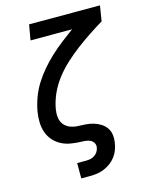

<svg xmlns="http://www.w3.org/2000/svg" viewBox="-136 -821 872 1112"><g transform="rotate(-15 300.0 -265.0)"><path d="M210 205V113H263Q276 113 289 110.5Q302 108 314 100.5Q326 93 333.5 81Q341 69 343 56Q346 42 339.5 29.5Q333 17 321 10.5Q309 4 294.5 2Q280 0 266 0H265Q234 -1 203.5 -6Q173 -11 147 -24.5Q121 -38 101.5 -60Q82 -82 72 -110Q62 -138 61 -169.5Q60 -201 65 -232Q72 -273 87 -314.5Q102 -356 125.5 -393.5Q149 -431 178.5 -465.5Q208 -500 241 -530.5Q274 -561 310 -589Q346 -617 382 -643H133L149 -735H574L559 -643Q516 -617 474.5 -589.5Q433 -562 393.5 -532Q354 -502 317 -468Q280 -434 249.5 -394.5Q219 -355 199 -310.5Q179 -266 171 -219Q167 -195 170 -171Q173 -147 186.5 -129.5Q200 -112 222 -103Q244 -94 268 -93Q292 -92 316 -90.5Q340 -89 362 -82.5Q384 -76 403.5 -64Q423 -52 436 -33.5Q449 -15 452 8.5Q455 32 451 56Q448 78 440 98.5Q432 119 418.5 137Q405 155 386.5 168.5Q368 182 347.5 190.5Q327 199 305.5 202Q284 205 263 205Z"/></g></svg>

Font: Iosevka Curly SmBdEx
Style: Italic
Weight: 600
Width: 7
Italic angle: -9°
Monospace: yes
Designer: Belleve Invis
Foundry: Belleve Invis
Version: Version 11.1.0; ttfautohint (v1.8.3)